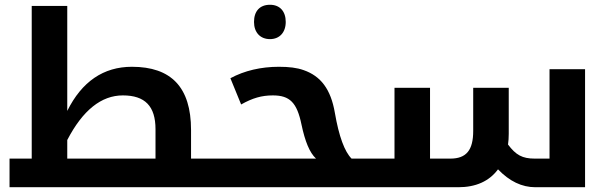

<svg xmlns="http://www.w3.org/2000/svg" viewBox="-20 -785 2558 805"><path d="M20 -120V0H911C914 0 916 -2 916 -5V-116C916 -119 914 -120 911 -120H781V-240C781 -420 697 -505 533 -505C414 -505 323 -443 262 -320V-760H113V-120ZM632 -120H262V-198C327 -323 405 -385 495 -385C588 -385 632 -340 632 -243Z M1112 -621C1152 -621 1178 -649 1178 -693C1178 -738 1153 -765 1112 -765C1069 -765 1045 -738 1045 -693C1045 -649 1071 -621 1112 -621Z M901 0H1519C1522 0 1524 -2 1524 -5V-116C1524 -119 1522 -120 1519 -120H1454C1425 -149 1401 -213 1384 -312C1367 -411 1325 -466 1253 -491C1225 -501 1192 -505 1149 -505C1075 -505 1005 -489 946 -457L991 -347C1039 -374 1077 -385 1124 -385C1195 -385 1225 -355 1244 -263C1259 -192 1278 -145 1305 -120H901C898 -120 896 -119 896 -116V-5C896 -2 898 0 901 0Z M2225 0H2433V-495H2284V-120H2222C2170 -120 2143 -135 2110 -179C2112 -193 2113 -208 2113 -224V-417H1964V-236C1964 -155 1935 -120 1868 -120H1783V-417H1634V-120H1509C1506 -120 1504 -119 1504 -116V-5C1504 -2 1506 0 1509 0H1901C1975 0 2031 -25 2068 -75C2116 -25 2168 0 2225 0Z"/></svg>

Font: Noto Kufi Arabic
Style: Bold
Weight: 700
Designer: Monotype Design Team, David Williams, Khaled Hosny
Foundry: Google LLC
Version: Version 2.109